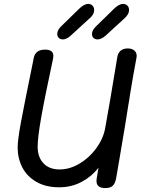

<svg xmlns="http://www.w3.org/2000/svg" viewBox="-20 -956 719 979"><path d="M677 -671Q677 -665 676 -662Q658 -567 642 -468Q638 -437 635 -424Q626 -362 590 -151L572 -46Q567 -20 554.5 -8.5Q542 3 517 3Q472 3 472 -33Q472 -42 473 -46Q477 -68 479 -81Q481 -94 482 -101Q449 -57 397 -29Q345 -1 282 -1Q213 -1 165 -29Q117 -57 93.5 -103Q70 -149 70 -204Q70 -242 86.5 -331Q103 -420 143 -615L152 -660Q160 -703 210 -703Q252 -703 252 -671Q252 -663 251 -659Q207 -454 189.5 -354Q172 -254 172 -208Q172 -155 201.5 -123.5Q231 -92 284 -92Q335 -92 385 -121.5Q435 -151 470.5 -199.5Q506 -248 516 -301Q537 -414 578 -664Q581 -685 594.5 -697Q608 -709 631 -709Q653 -709 665 -698.5Q677 -688 677 -671ZM272 -783Q272 -804 294 -824L381 -909Q408 -936 429 -936Q443 -936 451.5 -927.5Q460 -919 460 -905Q460 -880 433 -859L338 -772Q318 -755 300 -755Q288 -755 280 -762.5Q272 -770 272 -783ZM449 -783Q449 -803 472 -824L559 -909Q586 -936 607 -936Q621 -936 629.5 -927.5Q638 -919 638 -905Q638 -882 611 -859L517 -773Q496 -755 477 -755Q465 -755 457 -762.5Q449 -770 449 -783Z"/></svg>

Font: Mali Medium
Style: Italic
Weight: 500
Italic angle: -10°
Version: Version 1.000; ttfautohint (v1.6)